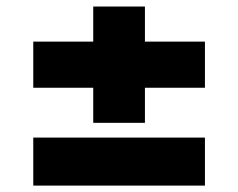

<svg xmlns="http://www.w3.org/2000/svg" viewBox="-20 -594 733 591"><path d="M82.4 -323.9V-465.9H267V-573.9H426.1V-465.9H610.8V-323.9H426.1V-215.9H267V-323.9ZM82.4 -22.7V-170.5H610.8V-22.7Z"/></svg>

Font: Inter UI Black
Style: Regular
Weight: 900
Designer: Rasmus Andersson
Foundry: rsms
Version: 3.2;8d6f07862